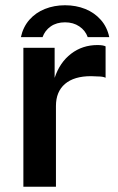

<svg xmlns="http://www.w3.org/2000/svg" viewBox="-20 -711 450 731"><path d="M69 -529H188V-414.5Q207.5 -473.5 250.8 -506.5Q294 -539.5 351 -539.5Q372.5 -539.5 382 -534.5V-415Q372 -420 351.5 -420Q334.5 -421 326.5 -421Q262 -421 227.5 -391.5Q193 -362 193 -307.5V0H69ZM227.5 -626Q195.5 -626 173.2 -610.5Q151 -595 142 -569.5H59.5Q68 -608.5 92 -635.8Q116 -663 151.2 -677Q186.5 -691 227.5 -691Q269.5 -691 304.8 -676.8Q340 -662.5 364 -635.2Q388 -608 396 -569.5H314Q305 -595 282 -610.5Q259 -626 227.5 -626Z"/></svg>

Font: 1883 Sans SemiBold
Style: Regular
Weight: 600
Designer: 1883 Sans project is a fork of Public Sans.
Version: Version 1.009